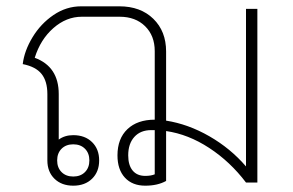

<svg xmlns="http://www.w3.org/2000/svg" viewBox="-20 -578 927 608"><path d="M795 -550V0H759Q709 -66 642.5 -109.5Q576 -153 506 -163V-5Q479 10 440 10Q399 10 375.5 -15.5Q352 -41 352 -86Q352 -139 383.5 -169Q415 -199 470 -199V-416Q470 -465 439.5 -495Q409 -525 359 -525H239Q190 -525 149 -489Q108 -453 90 -395Q166 -367 166 -280V-136Q185 -150 212 -150Q249 -150 271.5 -128Q294 -106 294 -70Q294 -34 271.5 -12Q249 10 212 10Q175 10 152.5 -12Q130 -34 130 -70V-280Q130 -321 111.5 -344Q93 -367 52 -375Q57 -417 83 -460Q109 -503 149.5 -530.5Q190 -558 237 -558H358Q425 -558 465.5 -518.5Q506 -479 506 -415V-196Q576 -185 643 -146.5Q710 -108 759 -51V-550ZM470 -166H459Q425 -166 405.5 -144.5Q386 -123 386 -86Q386 -55 400 -38Q414 -21 440 -21Q458 -21 470 -26ZM161 -70Q161 -47 175 -33Q189 -19 212 -19Q235 -19 249 -33Q263 -47 263 -70Q263 -93 249 -107Q235 -121 212 -121Q189 -121 175 -107Q161 -93 161 -70Z"/></svg>

Font: Bai Jamjuree ExtraLight
Style: Regular
Weight: 275
Designer: Katatrad Aksorn Co.,Ltd.
Foundry: Cadson Demak Co.,Ltd.
Version: Version 1.000; ttfautohint (v1.6)